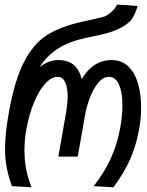

<svg xmlns="http://www.w3.org/2000/svg" viewBox="-20 -813 640 836"><path d="M2 -166Q2 -228.5 17.5 -317Q43 -463.5 84.8 -543.8Q126.5 -624 185.2 -660.8Q244 -697.5 340 -719L425 -738Q443 -742 463 -759.2Q483 -776.5 489.5 -793L579 -787Q570.5 -753 550.5 -724.5Q507.5 -681 419.5 -662L345.5 -646Q279.5 -631.5 231.8 -600.8Q184 -570 152 -520.5Q191.5 -551.5 233 -551.5Q275 -551.5 300.2 -531Q325.5 -510.5 335.5 -468.5Q385.5 -551.5 466 -551.5Q510.5 -551.5 539.2 -523.2Q568 -495 581.2 -448.2Q594.5 -401.5 594.5 -344.5Q594.5 -298.5 586 -251.5Q573.5 -180.5 546.5 -119.5Q519.5 -58.5 474 2.5L388 -2.5Q434.5 -62 462.8 -124Q491 -186 504 -259.5Q513 -311.5 513 -354.5Q513 -411.5 497.8 -445Q482.5 -478.5 455 -478.5Q429.5 -478.5 408.2 -453.2Q387 -428 372.2 -389.8Q357.5 -351.5 350.5 -313L318.5 -131H234L267 -319Q274.5 -363 274.5 -392.5Q274.5 -432 263.5 -455.2Q252.5 -478.5 230.5 -478.5Q203.5 -478.5 176.2 -448.2Q149 -418 127.5 -365.5Q106 -313 94.5 -248.5Q86.5 -204 86.5 -159Q86.5 -71.5 117.5 2.5L32 -2.5Q17.5 -42 9.8 -80.5Q2 -119 2 -166Z"/></svg>

Font: JuliaMono Italic
Style: Regular
Weight: 400
Italic angle: -9°
Monospace: yes
Designer: cormullion
Foundry: corm
Version: Version 0.049; ttfautohint (v1.8.4)